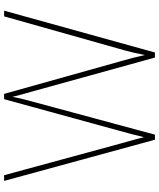

<svg xmlns="http://www.w3.org/2000/svg" viewBox="58 -812 754 909"><g transform="rotate(-90 434.5 -357.0)"><path d="M839 -714H812L658 -168C643 -116 637 -88 629 -48C620 -88 613 -116 598 -168L445 -714H420L271 -171C257 -121 249 -90 240 -52C231 -90 221 -121 208 -170L60 -714H33L228 0H252L415 -604C421 -627 425 -641 431 -675C439 -639 446 -620 456 -582L617 0H641Z"/></g></svg>

Font: Noto Sans Meetei Mayek Thin
Style: Regular
Weight: 100
Designer: Monotype Design Team and Neelakash Kshetrimayum
Foundry: Monotype Imaging Inc.
Version: Version 2.002